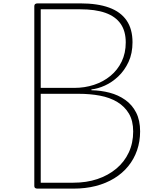

<svg xmlns="http://www.w3.org/2000/svg" viewBox="-20 -1116 909 1136"><path d="M202 0Q183 0 183 -15V-1080Q183 -1096 203 -1096H455Q557 -1096 625.5 -1071Q694 -1046 729 -995Q764 -944 764 -866Q764 -800 740.5 -749.5Q717 -699 680 -664Q643 -629 601 -610Q559 -591 521 -587V-582Q577 -581 628.5 -567.5Q680 -554 721 -525Q762 -496 785.5 -450Q809 -404 809 -339Q809 -279 791 -227Q773 -175 739 -133Q705 -91 656 -61Q607 -31 546.5 -15.5Q486 0 414 0ZM221 -35H414Q492 -35 556 -56.5Q620 -78 668 -118Q716 -158 742 -214Q768 -270 768 -338Q768 -401 743 -443.5Q718 -486 674 -512.5Q630 -539 571.5 -550Q513 -561 446 -561H221ZM221 -596H420Q481 -596 536 -614Q591 -632 633.5 -667Q676 -702 700 -752Q724 -802 724 -865Q724 -932 693.5 -975.5Q663 -1019 603.5 -1040Q544 -1061 455 -1061H221Z"/></svg>

Font: Playwrite FR Moderne Thin
Style: Regular
Weight: 250
Version: Version 1.002